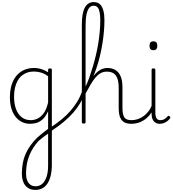

<svg xmlns="http://www.w3.org/2000/svg" viewBox="-20 -1172 1663 1844"><path d="M319 652Q259 652 224.5 611Q190 570 190 497Q190 441 199 393.5Q208 346 227 304Q246 262 273 224.5Q300 187 335 152Q354 135 372.5 120Q391 105 408.5 91Q426 77 442 66V-104Q417 -49 387 -23.5Q357 2 326.5 9.5Q296 17 268 17Q213 17 169 -13Q125 -43 100 -100.5Q75 -158 75 -239Q75 -288 84.5 -330.5Q94 -373 113 -407.5Q132 -442 160 -467Q188 -492 225 -505.5Q262 -519 308 -519Q332 -519 353.5 -514.5Q375 -510 397 -501Q419 -492 442 -478V-500Q442 -508 446.5 -511.5Q451 -515 461 -515Q470 -515 474 -511.5Q478 -508 478 -500V407Q478 468 467 514Q456 560 435.5 591Q415 622 385.5 637Q356 652 319 652ZM323 617Q357 617 383.5 595.5Q410 574 426 529.5Q442 485 442 417V112Q428 121 413.5 131.5Q399 142 383.5 154.5Q368 167 352 180Q323 211 300.5 246Q278 281 262 320.5Q246 360 238 403.5Q230 447 230 496Q230 532 240.5 559.5Q251 587 272 602Q293 617 323 617ZM276 -18Q309 -18 341.5 -33.5Q374 -49 400.5 -86Q427 -123 442 -188V-440Q405 -466 372 -475.5Q339 -485 305 -485Q270 -485 240.5 -474.5Q211 -464 187.5 -444Q164 -424 148 -394.5Q132 -365 123.5 -327Q115 -289 115 -243Q115 -178 133 -127Q151 -76 187 -47Q223 -18 276 -18Z M473 86Q467 90 462 87Q457 84 455.5 77.5Q454 71 455.5 64.5Q457 58 462 54Q523 15 571 -24.5Q619 -64 656 -106.5Q693 -149 721 -194.5Q749 -240 768 -293Q773 -306 779.5 -305.5Q786 -305 790.5 -297.5Q795 -290 792 -279Q777 -228 749.5 -181Q722 -134 683 -89.5Q644 -45 592 -1.5Q540 42 473 86Z M1242 17Q1205 17 1181 6Q1157 -5 1143.5 -25.5Q1130 -46 1125 -74Q1120 -102 1120 -136V-326Q1120 -381 1108 -416Q1096 -451 1071 -467.5Q1046 -484 1006 -484Q972 -484 945.5 -469Q919 -454 896 -426.5Q873 -399 850.5 -360.5Q828 -322 802 -274L778 -256Q804 -314 829 -362Q854 -410 881 -445Q908 -480 940.5 -499.5Q973 -519 1013 -519Q1056 -519 1088 -500Q1120 -481 1138 -440.5Q1156 -400 1156 -334V-136Q1156 -75 1173 -46.5Q1190 -18 1242 -18Q1249 -18 1252.5 -12.5Q1256 -7 1256 -0.5Q1256 6 1252.5 11.5Q1249 17 1242 17ZM783 15Q774 15 770 11.5Q766 8 766 0V-936Q766 -1045 794.5 -1098.5Q823 -1152 880 -1152Q918 -1152 940 -1131Q962 -1110 972.5 -1071.5Q983 -1033 983 -981Q983 -936 979.5 -888Q976 -840 969 -790Q962 -740 951.5 -687.5Q941 -635 926.5 -583.5Q912 -532 893 -481Q874 -430 852 -381.5Q830 -333 802 -286V0Q802 8 797.5 11.5Q793 15 783 15ZM802 -341Q821 -380 838 -428Q855 -476 871 -529.5Q887 -583 900.5 -639.5Q914 -696 923.5 -753.5Q933 -811 938 -868Q943 -925 943 -978Q943 -1020 937.5 -1051.5Q932 -1083 918.5 -1100Q905 -1117 878 -1117Q853 -1117 836 -1095.5Q819 -1074 810.5 -1031.5Q802 -989 802 -923Z M1238 17Q1229 17 1224 11.5Q1219 6 1219 -0.5Q1219 -7 1224 -12.5Q1229 -18 1238 -18Q1277 -18 1309 -30Q1341 -42 1366 -62Q1391 -82 1409 -106.5Q1427 -131 1436 -156Q1439 -165 1446.5 -165Q1454 -165 1459 -158.5Q1464 -152 1461 -143Q1452 -117 1433.5 -89Q1415 -61 1387.5 -37Q1360 -13 1322.5 2Q1285 17 1238 17Z M1514 17Q1479 17 1457.5 -7Q1436 -31 1436 -80V-500Q1436 -508 1440 -511.5Q1444 -515 1453 -515Q1463 -515 1467.5 -511.5Q1472 -508 1472 -500V-93Q1472 -57 1482.5 -37.5Q1493 -18 1521 -18Q1532 -18 1543 -21Q1554 -24 1565.5 -32Q1577 -40 1588 -53Q1593 -59 1598.5 -60Q1604 -61 1609 -55Q1614 -51 1615.5 -46Q1617 -41 1613 -35Q1602 -20 1586 -8Q1570 4 1551.5 10.5Q1533 17 1514 17ZM1453 -690Q1434 -690 1425 -700.5Q1416 -711 1416 -733Q1416 -754 1425 -764.5Q1434 -775 1453 -775Q1472 -775 1481.5 -764.5Q1491 -754 1491 -733Q1491 -711 1481.5 -700.5Q1472 -690 1453 -690Z"/></svg>

Font: Playwrite CL Thin
Style: Regular
Weight: 100
Designer: Veronika Burian, José Scaglione
Foundry: TypeTogether
Version: Version 1.002